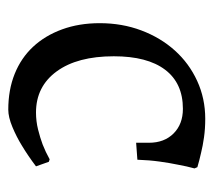

<svg xmlns="http://www.w3.org/2000/svg" viewBox="-46 -458 516 464"><g transform="rotate(90 212.0 -226.0)"><path d="M371 -86 382 -55Q357 -36 332 -21Q311 -8 287 2Q263 12 245 12Q197 12 158.5 -3.5Q120 -19 93 -48Q66 -77 51 -118Q36 -159 36 -209Q36 -263 53.5 -309.5Q71 -356 102 -390.5Q133 -425 175.5 -444.5Q218 -464 267 -464Q291 -464 312 -461Q333 -458 349 -454Q367 -450 384 -445L387 -438Q382 -420 378 -398Q374 -379 370.5 -354Q367 -329 366 -300L325 -297V-328Q325 -365 302.5 -387.5Q280 -410 243 -410Q181 -410 148.5 -367Q116 -324 116 -243Q116 -155 152.5 -105Q189 -55 252 -55Q273 -55 293 -60Q313 -65 329 -71Q347 -78 365 -88Z"/></g></svg>

Font: Alegreya
Style: Regular
Weight: 400
Designer: Juan Pablo del Peral
Foundry: Juan Pablo del Peral
Version: Version 1.003